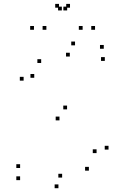

<svg xmlns="http://www.w3.org/2000/svg" viewBox="-20 -972 660 1012"><path d="M527 -715V-735H507V-715ZM375.5 -733V-753H355.5V-733ZM104.5 -547V-567H84.5V-547ZM293.5 -337.5V-357.5H273.5V-337.5ZM489 -165V-185H469V-165ZM448.5 -72.5V-92.5H428.5V-72.5ZM307.5 -36V-56H287.5V-36ZM86 -86.5V-106.5H66V-86.5ZM86 -22.5V-42.5H66V-22.5ZM288 20V0H268V20ZM552 -183.5V-203.5H532V-183.5ZM333.5 -395.5V-415.5H313.5V-395.5ZM160.5 -562V-582H140.5V-562ZM197 -640V-660H177V-640ZM348 -674V-694H328V-674ZM532.5 -651V-671H512.5V-651ZM224.5 -815V-835H204.5V-815ZM334 -917V-937H314V-917ZM306 -917V-937H286V-917ZM415.5 -815V-835H395.5V-815ZM481 -815V-835H461V-815ZM349 -931.5V-951.5H329V-931.5ZM291 -931.5V-951.5H271V-931.5ZM159 -815V-835H139V-815Z"/></svg>

Font: Monaspace Argon Dots Var
Style: Regular
Weight: 400
Designer: Riley Cran and the Lettermatic Team
Version: Version 1.100 (Monaspace Argon Dots)